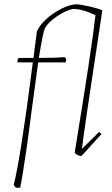

<svg xmlns="http://www.w3.org/2000/svg" viewBox="-20 -720 524 895"><path d="M55 155Q48 150 44 142Q76 17 133 -429H61Q61 -442 67 -450H136Q150 -561 152 -574Q176 -623 234 -660.5Q292 -698 336 -700Q357 -699 397 -690Q437 -681 457 -672Q366 -74 362 -26L442 -105L453 -95L360 7Q341 7 328 -8Q408 -495 425 -649Q361 -680 318 -678Q286 -671 245 -643.5Q204 -616 189 -588Q181 -572 161 -450Q243 -450 281 -454L289 -445L286 -429H158Q128 -211 106 -42Q84 109 74 155Z"/></svg>

Font: Albura ExtraLight
Style: Italic
Weight: 156
Italic angle: -7°
Designer: Mercedes Jáuregui
Foundry: Omnibus-Type Team
Version: Version 1.000